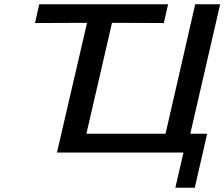

<svg xmlns="http://www.w3.org/2000/svg" viewBox="-20 -715 1052 900"><path d="M144 -607 164 -695H768L748 -607L505 -608L385 -88H756L895 -695H1012L872 -88H951L893 165H802L840 0H247L388 -608Z"/></svg>

Font: Coval
Style: Medium Italic
Weight: 500
Foundry: Context Ltd
Version: Version 001.000